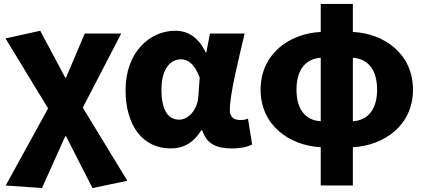

<svg xmlns="http://www.w3.org/2000/svg" viewBox="-20 -739 2155 974"><path d="M193 215 311 -48H315L449 215L626 178L400 -193L595 -569H410L315 -345H311L184 -583L8 -544L224 -189L9 202Z M846 14C912 14 963 -16 1001 -78H1006C1028 -10 1076 14 1157 14C1204 14 1238 5 1259 -6L1238 -137C1225 -132 1212 -130 1201 -130C1169 -130 1146 -142 1146 -181C1146 -265 1191 -439 1221 -569H1045L1027 -474H1023C986 -551 932 -583 869 -583C737 -583 617 -471 617 -282C617 -98 707 14 846 14ZM889 -132C834 -132 799 -177 799 -285C799 -394 848 -438 896 -438C942 -438 971 -404 993 -345L986 -248C982 -183 936 -132 889 -132Z M1770 -446C1846 -441 1893 -386 1893 -284C1893 -183 1845 -128 1770 -124ZM1607 -124C1531 -128 1484 -183 1484 -284C1484 -386 1531 -441 1607 -446ZM1770 -719H1607V-577C1448 -569 1302 -466 1302 -284C1302 -103 1448 -1 1607 8V202H1770V8C1929 -1 2075 -103 2075 -284C2075 -466 1930 -569 1770 -577Z"/></svg>

Font: Noto Sans T Chinese Black
Style: Bold
Weight: 900
Designer: Ryoko NISHIZUKA (kana & ideographs); Paul D. Hunt (Latin, Greek & Cyrillic); Wenlong ZHANG (bopomofo); Sandoll Communica
Foundry: Adobe Systems Incorporated
Version: Version 1.000;PS 1;hotconv 1.0.78;makeotf.lib2.5.61930